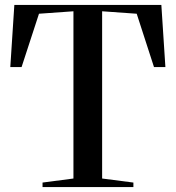

<svg xmlns="http://www.w3.org/2000/svg" viewBox="-20 -763 716 783"><path d="M279.5 -35V-717L139 -707L68 -489.5H22L38.5 -743H638L654.5 -489.5H608L537.5 -707L396.5 -717V-35L524 -18.5V0H153.5V-18.5Z"/></svg>

Font: Merriweather 144pt Medium
Style: Regular
Weight: 500
Version: Version 2.100